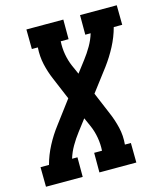

<svg xmlns="http://www.w3.org/2000/svg" viewBox="-139 -817 763 899"><g transform="rotate(-15 242.0 -367.5)"><path d="M-28 0 -29 -95H12Q24 -140 46.5 -183Q69 -226 99 -265L180 -373L135 -480Q119 -517 110 -557Q101 -597 104 -640H75L74 -735H253V-640H215Q213 -608 218.5 -576.5Q224 -545 236 -517L256 -472L298 -527Q318 -553 334.5 -581.5Q351 -610 360 -640H334V-735H512L513 -640H472Q460 -595 437.5 -552Q415 -509 386 -470L304 -362L349 -255Q365 -218 374.5 -178Q384 -138 380 -95H409L410 0H231V-95H269Q271 -127 265.5 -158.5Q260 -190 248 -218L228 -263L186 -208Q166 -182 149.5 -153.5Q133 -125 124 -95H150V0Z"/></g></svg>

Font: Iosevka QP
Style: Bold Italic
Weight: 700
Italic angle: -9°
Designer: Belleve Invis
Foundry: Belleve Invis
Version: Version 20.0.0; ttfautohint (v1.8.4)